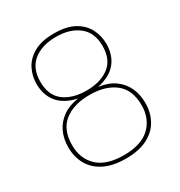

<svg xmlns="http://www.w3.org/2000/svg" viewBox="-171 -831 902 962"><g transform="rotate(-30 280.0 -350.0)"><path d="M280 12Q206 12 156 -13Q106 -38 81.5 -82Q57 -126 57 -181Q57 -231 76 -270.5Q95 -310 132 -336Q169 -362 222 -369Q149 -385 113.5 -428Q78 -471 78 -536Q78 -581 98 -621Q118 -661 162.5 -686.5Q207 -712 280 -712Q353 -712 397.5 -686.5Q442 -661 462 -621Q482 -581 482 -536Q482 -471 447 -428Q412 -385 338 -369Q393 -362 429.5 -336Q466 -310 484.5 -270.5Q503 -231 503 -181Q503 -126 478.5 -82Q454 -38 404.5 -13Q355 12 280 12ZM280 -8Q381 -8 431 -56Q481 -104 481 -181Q481 -270 426.5 -313Q372 -356 280 -356Q188 -356 133.5 -313Q79 -270 79 -181Q79 -103 129 -55.5Q179 -8 280 -8ZM280 -382Q360 -382 410 -419.5Q460 -457 460 -536Q460 -613 410.5 -652.5Q361 -692 280 -692Q198 -692 149 -652.5Q100 -613 100 -536Q100 -457 149.5 -419.5Q199 -382 280 -382Z"/></g></svg>

Font: DM Sans 28pt Thin
Style: Regular
Weight: 250
Version: Version 4.004;gftools[0.9.30]